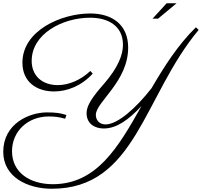

<svg xmlns="http://www.w3.org/2000/svg" viewBox="-98 -791 1243 1182"><path d="M311 -83C273 -95 246 -99 191 -99C82 -99 -78 -30 -78 144C-78 298 70 371 221 371C738 371 783 -197 1125 -607L1108 -623C996 -513 912 -380 835 -248C738 -124 626 -25 552 -25C512 -25 492 -53 492 -84C492 -163 691 -288 691 -498C691 -634 599 -708 457 -708C282 -708 40 -605 40 -405C40 -287 127 -228 235 -228C315 -228 404 -262 473 -338L458 -354C399 -298 325 -267 258 -267C158 -267 97 -328 97 -416C97 -583 287 -682 457 -682C565 -682 659 -634 659 -515C659 -455 630 -376 543 -276C470 -193 435 -141 435 -95C435 -24 492 0 540 0C619 0 691 -51 773 -138C629 118 497 342 228 343C84 343 -24 270 -24 140C-24 14 77 -74 201 -74C239 -74 264 -71 303 -60ZM989 -771H928L841 -676H875Z"/></svg>

Font: Parisienne
Style: Regular
Weight: 400
Designer: Astigmatic (AOETI)
Foundry: Astigmatic (AOETI)
Version: Version 1.000